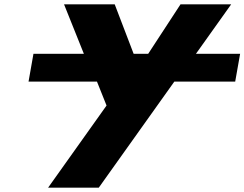

<svg xmlns="http://www.w3.org/2000/svg" viewBox="-20 -612 1135 892"><path d="M818.7 -592 668.4 -361.9H600.9L512.9 -592H277.5L369.7 -361.9H135.4L112.6 -232.9H430.5L475 -121.7L203.4 260H438.8L789.9 -232.9H1072.7L1095.5 -361.9H890.2L1054.1 -592Z"/></svg>

Font: Hussar Wysoki
Style: Obl
Weight: 700
Foundry: Cannot Into Space Fonts
Version: Version 0.92